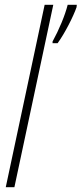

<svg xmlns="http://www.w3.org/2000/svg" viewBox="-20 -780 340 800"><path d="M199 -607V-600H220C250 -641 286 -712 299 -750L300 -760H262C251 -716 226 -656 199 -607ZM4 0H40L202 -760H166Z"/></svg>

Font: Noto Sans ExtraCondensed ExtraLight
Style: Italic
Weight: 200
Width: 2
Italic angle: -12°
Designer: Monotype Design Team
Foundry: Monotype Imaging Inc.
Version: Version 2.013